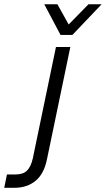

<svg xmlns="http://www.w3.org/2000/svg" viewBox="-135 -727 496 899"><path d="M-102.5 89.8H-61.5Q-27.3 89.8 -8.8 72.3Q9.8 53.7 18.6 14.6L127 -506.8H194.3L85 18.6Q71.3 85.9 33.2 118.2Q-6.8 152.3 -67.4 152.3H-115.2ZM72.3 -707H133.8L186.5 -612.3L279.3 -707H340.8L204.1 -563.5H148.4Z"/></svg>

Font: Dinish
Style: Italic
Weight: 400
Italic angle: -12°
Designer: Bert Driehuis
Foundry: Playbeing
Version: Version 3.002; git-62d0f29-release